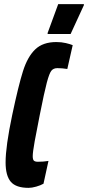

<svg xmlns="http://www.w3.org/2000/svg" viewBox="-20 -899 425 927"><path d="M7 -115Q7 -192 39 -344Q69 -486 91 -555.5Q113 -625 150 -660.5Q187 -696 252 -696Q277 -696 298 -691Q319 -686 331 -681L305 -566Q279 -570 257 -570Q238 -570 228 -557.5Q218 -545 206 -500Q194 -455 172 -344Q157 -270 147.5 -217Q138 -164 138 -145Q138 -128 144 -123Q150 -118 163 -118Q190 -118 214 -122L190 -12Q176 -4 155 2Q134 8 118 8Q57 8 32 -21.5Q7 -51 7 -115ZM210 -735V-740L261 -879H385V-874L321 -735Z"/></svg>

Font: Saira Ultra Condensed Black
Style: Italic
Weight: 900
Width: 1
Italic angle: -12°
Designer: Hector Gatti with collaboration of the Omnibus-Type team
Foundry: Omnibus-Type
Version: Version 1.001; ttfautohint (v1.8)